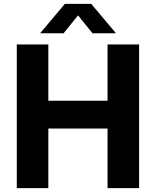

<svg xmlns="http://www.w3.org/2000/svg" viewBox="-20 -969 803 989"><path d="M66.5 0V-740H229V-450H534V-740H696.5V0H534V-307H229V0ZM186.5 -797.5 314 -949H450L577.5 -797.5H456.5L369.5 -905.5H394.5L307.5 -797.5Z"/></svg>

Font: Encode Sans SC Condensed Thin
Style: Bold
Weight: 700
Version: Version 3.002